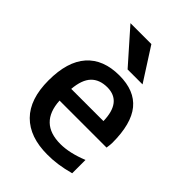

<svg xmlns="http://www.w3.org/2000/svg" viewBox="-224 -863 976 976"><g transform="rotate(45 264.0 -375.0)"><path d="M149.4 -227.5Q158.2 -74.2 308.6 -74.2Q374 -74.2 456.1 -107.4V-11.7Q371.1 11.7 298.8 10.7Q172.9 10.7 105 -57.6Q37.1 -126 37.1 -260.7Q37.1 -395.5 98.1 -464.4Q159.2 -533.2 274.4 -533.2Q383.8 -533.2 437.5 -467.8Q491.2 -402.3 491.2 -265.6Q491.2 -252 487.3 -227.5ZM149.4 -311.5H380.9Q377.9 -446.3 274.4 -447.3Q217.8 -447.3 186.5 -414.6Q155.3 -381.8 149.4 -311.5ZM276.4 -760.7 389.6 -584H282.2L126 -760.7Z"/></g></svg>

Font: Gen Shin Gothic Medium
Style: Regular
Weight: 500
Designer: [Source Han Sans]
Ryoko NISHIZUKA  (kana & ideographs); Paul D. Hunt (Latin, Greek & Cyrillic); Wenlong ZHANG  (bopomofo
Version: Version 1.002.20150607